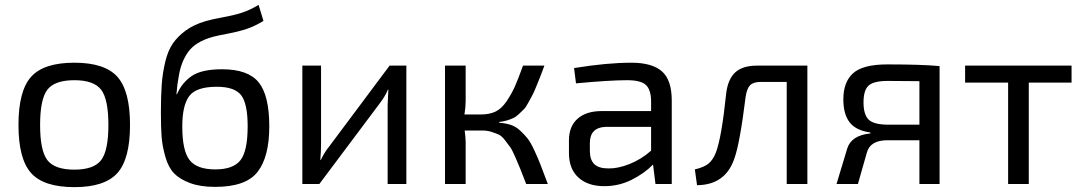

<svg xmlns="http://www.w3.org/2000/svg" viewBox="-20 -757 4455 790"><path d="M286 -499Q411 -499 463 -441Q515 -383 515 -243Q515 -103 463 -45Q411 13 286 13Q160 13 108 -45Q56 -103 56 -243Q56 -383 108 -441Q160 -499 286 -499ZM286 -427Q205 -427 175 -388Q145 -349 145 -243Q145 -137 175 -98Q205 -59 286 -59Q366 -59 396 -98Q426 -137 426 -243Q426 -349 396 -388Q366 -427 286 -427Z M1044 -737 1064 -671Q1028 -649 995 -638Q962 -627 919.5 -619Q877 -611 854 -605Q784 -585 754 -543Q724 -501 715 -440Q709 -410 706 -369H708Q728 -416 768.5 -444Q809 -472 894 -472Q1001 -472 1044.5 -418Q1088 -364 1088 -237Q1088 -112 1040 -50Q992 12 865 12Q804 12 761.5 -4Q719 -20 696 -44Q673 -68 660.5 -111.5Q648 -155 645 -193.5Q642 -232 642 -294Q642 -363 645.5 -410Q649 -457 660 -503Q671 -549 691.5 -578.5Q712 -608 745 -632Q778 -656 826 -670Q853 -678 895.5 -685.5Q938 -693 973 -704Q1008 -715 1044 -737ZM872 -400Q787 -400 758.5 -361.5Q730 -323 730 -237Q730 -137 760 -98.5Q790 -60 866 -60Q940 -60 969.5 -98Q999 -136 999 -237Q999 -331 972 -365.5Q945 -400 872 -400Z M1652 0H1575V-323Q1575 -335 1576.5 -358.5Q1578 -382 1578 -388H1576Q1565 -361 1542 -331L1294 0H1224V-487H1301V-164Q1301 -135 1298 -99H1300Q1316 -132 1335 -155L1583 -487H1652Z M2034 -255V-252Q2061 -250 2082 -243Q2103 -236 2121 -219Q2139 -202 2151 -187Q2163 -172 2179 -137.5Q2195 -103 2204.5 -78Q2214 -53 2234 0H2145Q2128 -44 2121 -61.5Q2114 -79 2100.5 -110Q2087 -141 2079 -152Q2071 -163 2057.5 -180.5Q2044 -198 2031.5 -203.5Q2019 -209 2002 -214.5Q1985 -220 1964 -220H1959H1892Q1896 -188 1896 -173V0H1811V-487H1896V-342Q1896 -316 1891 -286H1959Q1994 -286 2019 -298Q2044 -310 2064.5 -340.5Q2085 -371 2098 -400Q2111 -429 2132 -487H2220Q2208 -454 2202.5 -440.5Q2197 -427 2186.5 -401Q2176 -375 2170 -364.5Q2164 -354 2154 -335Q2144 -316 2136 -308Q2128 -300 2116 -288.5Q2104 -277 2092.5 -271.5Q2081 -266 2066 -261.5Q2051 -257 2034 -255Z M2350 -414 2342 -477Q2478 -499 2578 -499Q2663 -499 2703.5 -463.5Q2744 -428 2744 -343V0H2677L2667 -80Q2632 -44 2579.5 -17.5Q2527 9 2466 9Q2399 9 2360 -26.5Q2321 -62 2321 -127V-180Q2321 -237 2356.5 -268.5Q2392 -300 2456 -300H2659V-343Q2658 -389 2637 -408Q2616 -427 2560 -427Q2489 -427 2350 -414ZM2407 -168V-137Q2407 -99 2425.5 -81.5Q2444 -64 2483 -64Q2522 -63 2570 -82Q2618 -101 2659 -137V-235H2471Q2407 -232 2407 -168Z M3302 -487V0H3217V-420H3111Q3080 -420 3066.5 -406.5Q3053 -393 3048 -359Q3024 -165 3001 -103Q2964 4 2848 5L2839 -60Q2878 -69 2896 -84.5Q2914 -100 2925 -128Q2949 -189 2968 -373Q2975 -431 3005 -459Q3035 -487 3095 -487Z M3561 -208V-212Q3502 -220 3476 -253.5Q3450 -287 3450 -348Q3450 -420 3490.5 -456Q3531 -492 3631 -492Q3774 -492 3846 -485V0H3763V-180H3632Q3561 -180 3547 -130L3510 0H3422L3466 -146Q3483 -200 3561 -208ZM3763 -244V-423Q3748 -423 3704.5 -423.5Q3661 -424 3633 -424Q3574 -424 3553.5 -404.5Q3533 -385 3533 -336Q3533 -285 3554.5 -264.5Q3576 -244 3636 -244Z M4389 -417H4213V0H4128V-417H3951V-487H4389Z"/></svg>

Font: Exo 2.0
Style: Regular
Weight: 400
Designer: Natanael Gama
Version: Version 1.001;PS 001.001;hotconv 1.0.70;makeotf.lib2.5.58329